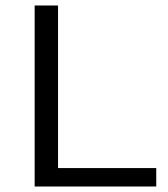

<svg xmlns="http://www.w3.org/2000/svg" viewBox="-20 -678 610 698"><path d="M548 -67V0H106V-658H191V-67Z"/></svg>

Font: Ysabeau SC Medium
Style: Regular
Weight: 500
Designer: Christian Thalmann (Catharsis Fonts)
Version: Version 0.003